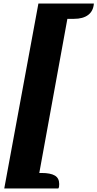

<svg xmlns="http://www.w3.org/2000/svg" viewBox="-20 -840 548 1080"><path d="M4 220 196 -820H508Q505 -778 476 -756Q447 -734 396 -734H359L201 133H214Q264 133 288.5 147.5Q313 162 313 195Q313 205 312 210.5Q311 216 308 220Z"/></svg>

Font: Sansita Swashed Light ExtraBold
Style: Regular
Weight: 800
Version: Version 1.003